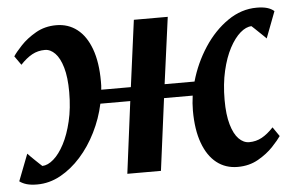

<svg xmlns="http://www.w3.org/2000/svg" viewBox="-51 -621 1061 694"><g transform="rotate(-5 480.0 -274.0)"><path d="M57.5 10Q34.5 10 19.2 5.5Q4 1 -6.5 -7L31 -104Q35 -100 41.5 -93.2Q48 -86.5 55.8 -79.2Q63.5 -72 70.2 -65.5Q77 -59 81.5 -55Q101.5 -55.5 122.5 -73.8Q143.5 -92 161.2 -125.8Q179 -159.5 190.2 -207Q201.5 -254.5 201.5 -312.5Q201.5 -366.5 191.2 -401.8Q181 -437 164 -454.5Q147 -472 127 -472Q101.5 -472 80.5 -460.5Q59.5 -449 38 -426L15 -458.5Q24 -472.5 46 -496Q68 -519.5 101 -538.5Q134 -557.5 175.5 -557.5Q219 -557.5 251.2 -532.5Q283.5 -507.5 301.2 -459Q319 -410.5 319 -340.5Q319 -333 318.8 -325.5Q318.5 -318 317.5 -311H425L457 -552.5H580L547.5 -311H656Q674.5 -376.5 711.2 -432.8Q748 -489 797.5 -523.2Q847 -557.5 903 -557.5Q925.5 -557.5 940.8 -553Q956 -548.5 966 -539.5L929.5 -443.5Q925.5 -447.5 918.8 -454.2Q912 -461 904.2 -468.2Q896.5 -475.5 889.8 -482Q883 -488.5 878.5 -492.5Q858.5 -492 837.5 -473.8Q816.5 -455.5 798.5 -421.8Q780.5 -388 769.5 -340.5Q758.5 -293 758.5 -235Q758.5 -181.5 768.8 -146Q779 -110.5 796.2 -93Q813.5 -75.5 834 -75.5Q859 -75.5 880 -87Q901 -98.5 922.5 -121.5L945.5 -88Q936.5 -74.5 914.5 -51Q892.5 -27.5 859.8 -8.8Q827 10 785 10Q741 10 708.8 -15.2Q676.5 -40.5 658.8 -89Q641 -137.5 641 -207Q641 -220 642 -233.5Q643 -247 645 -261H541L507 0H385L418.5 -261H310Q298.5 -207.5 274.2 -158.8Q250 -110 216.2 -72.2Q182.5 -34.5 142 -12.2Q101.5 10 57.5 10Z"/></g></svg>

Font: Merriweather 24pt SemiBold
Style: Italic
Weight: 600
Italic angle: -7.8°
Version: Version 2.101